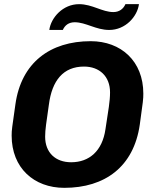

<svg xmlns="http://www.w3.org/2000/svg" viewBox="-20 -893 748 923"><path d="M648 -873H583C573 -850 553 -835 525 -835C471 -835 424 -873 360 -873C282 -873 225 -808 217 -749H282C292 -772 311 -786 339 -786C393 -786 441 -749 505 -749C583 -749 640 -813 648 -873ZM652 -294C668 -409 669 -416 669 -443C669 -599 562 -695 416 -695C221 -695 82 -592 54 -391C38 -276 36 -271 36 -241C36 -86 143 10 289 10C484 10 623 -91 652 -294ZM487 -272C472 -167 409 -113 322 -113C247 -113 197 -159 197 -236C197 -271 203 -304 215 -390C230 -506 284 -573 384 -573C458 -573 509 -526 509 -449C509 -406 501 -364 487 -272Z"/></svg>

Font: Chivo
Style: Bold Italic
Weight: 700
Italic angle: -8°
Designer: Hector Gatti
Foundry: Omnibus-Type
Version: Version 1.003;PS 001.003;hotconv 1.0.70;makeotf.lib2.5.58329